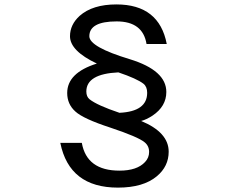

<svg xmlns="http://www.w3.org/2000/svg" viewBox="-20 -816 1040 872"><path d="M419.9 -527.3Q297.9 -585 297.9 -651.4Q297.9 -704.1 341.8 -744.1Q400.4 -795.9 508.8 -795.9Q703.1 -795.9 737.3 -616.2H645.5Q628.9 -718.8 509.8 -718.8Q385.7 -718.8 385.7 -651.4Q385.7 -602.5 570.3 -546.9Q735.4 -496.1 735.4 -398.4Q735.4 -333 672.9 -291Q644.5 -272.5 621.1 -266.6Q746.1 -214.8 746.1 -127Q746.1 -60.5 692.4 -15.6Q630.9 36.1 515.6 36.1Q294.9 36.1 253.9 -167H351.6Q374 -41 522.5 -41Q602.5 -41 638.7 -80.1Q657.2 -99.6 657.2 -126Q657.2 -153.3 636.7 -169.9Q607.4 -194.3 481.4 -236.3Q358.4 -276.4 322.3 -309.6Q285.2 -342.8 285.2 -393.6Q285.2 -485.4 419.9 -527.3ZM517.6 -487.3Q372.1 -480.5 372.1 -400.4Q372.1 -377 386.7 -365.2Q420.9 -337.9 522.5 -303.7Q648.4 -309.6 648.4 -394.5Q648.4 -421.9 631.8 -435.5Q601.6 -459 517.6 -487.3Z"/></svg>

Font: MotoyaLCedar
Style: W3 mono
Weight: 400
Version: Version 1.01